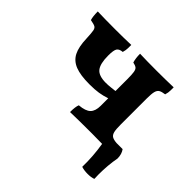

<svg xmlns="http://www.w3.org/2000/svg" viewBox="-158 -696 1066 1066"><g transform="rotate(45 375.0 -163.0)"><path d="M693 136 694 169Q676 176 648 176Q620 176 599 169Q601 86 587 1Q564 0 507 0Q398 0 336 2Q336 -40 344 -59Q393 -63 412.5 -82.5Q432 -102 432 -143V-202Q402 -192 373.5 -187.5Q345 -183 303 -183Q232 -183 191.5 -199Q151 -215 132.5 -251Q114 -287 112 -352Q110 -395 107 -410Q104 -425 94.5 -430.5Q85 -436 57 -441Q50 -463 50 -502Q106 -500 190 -500Q253 -500 313 -502Q313 -499 313 -479.5Q313 -460 307 -441Q282 -439 273 -425.5Q264 -412 264 -370Q264 -306 285 -279.5Q306 -253 362 -253Q379 -253 401.5 -255.5Q424 -258 432 -259V-352Q432 -389 429 -406.5Q426 -424 417.5 -430.5Q409 -437 390 -441Q382 -467 382 -502Q436 -500 513 -500Q580 -500 646 -502Q646 -499 646 -479.5Q646 -460 640 -441Q616 -438 604.5 -431Q593 -424 588.5 -406.5Q584 -389 584 -352V-147Q584 -110 588.5 -92.5Q593 -75 604.5 -68Q616 -61 640 -59H688Q705 -36 705 -2Q693 61 693 136Z"/></g></svg>

Font: Vollkorn SC
Style: Bold
Weight: 700
Designer: Friedrich Althausen
Foundry: Friedrich Althausen
Version: Version 4.015